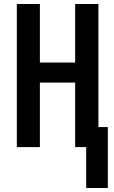

<svg xmlns="http://www.w3.org/2000/svg" viewBox="-20 -734 570 958"><path d="M410 204V0H355V-322H179V0H64V-714H179V-422H355V-714H471V-100H518V204Z"/></svg>

Font: Noto Sans Mono Condensed SemiBold
Style: Regular
Weight: 600
Width: 3
Designer: Monotype Design Team
Foundry: Monotype Imaging Inc.
Version: Version 2.014